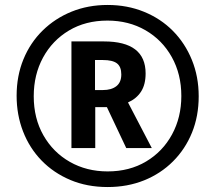

<svg xmlns="http://www.w3.org/2000/svg" viewBox="-20 -744 868 774"><path d="M414 10Q331 10 263.5 -18.5Q196 -47 147.5 -97Q99 -147 73 -214Q47 -281 47 -358Q47 -438 74.5 -505Q102 -572 152 -621Q202 -670 268.5 -697Q335 -724 414 -724Q493 -724 560.5 -696.5Q628 -669 677 -619.5Q726 -570 753.5 -502.5Q781 -435 781 -356Q781 -276 754 -209.5Q727 -143 677.5 -93.5Q628 -44 561 -17Q494 10 414 10ZM414 -53Q502 -53 569 -93Q636 -133 673.5 -202Q711 -271 711 -357Q711 -445 672.5 -514Q634 -583 566.5 -622Q499 -661 413 -661Q325 -661 258 -621Q191 -581 153.5 -512Q116 -443 116 -356Q116 -267 155 -198.5Q194 -130 261.5 -91.5Q329 -53 414 -53ZM268 -147V-577H399Q567 -577 567 -448Q567 -403 548.5 -374.5Q530 -346 496 -331L592 -147H489L411 -312H364V-147ZM395 -381Q429 -381 449 -396.5Q469 -412 469 -444Q469 -475 451.5 -488.5Q434 -502 395 -502H363V-381Z"/></svg>

Font: Noto Sans Bengali Condensed SemiBold
Style: Regular
Weight: 600
Width: 3
Designer: Joana Ranito - Universal Thirst; Jelle Bosma - Monotype Design Team
Foundry: Universal Thirst ehf.
Version: Version 3.000; ttfautohint (v1.8.4.7-5d5b)